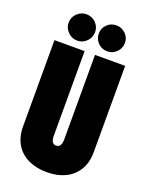

<svg xmlns="http://www.w3.org/2000/svg" viewBox="-166 -982 833 1077"><g transform="rotate(20 250.5 -443.5)"><path d="M159 -898Q127 -898 103.5 -875Q80 -852 80 -820Q80 -788 103.5 -764.5Q127 -741 159 -741Q192 -741 215 -764.5Q238 -788 238 -820Q238 -852 215 -875Q192 -898 159 -898ZM338 -897Q305 -897 282.5 -874.5Q260 -852 260 -820Q260 -788 282.5 -765Q305 -742 338 -742Q370 -742 393 -765Q416 -788 416 -820Q416 -852 393 -874.5Q370 -897 338 -897ZM461 -186V-700H281V-195Q281 -179 277.5 -168.5Q274 -158 267 -152.5Q260 -147 250 -147Q240 -147 233 -152Q226 -157 222.5 -167.5Q219 -178 219 -195V-700H39V-186Q39 -122 66 -78Q93 -34 141 -11.5Q189 11 251 11Q313 11 360 -11.5Q407 -34 434 -78Q461 -122 461 -186Z"/></g></svg>

Font: Advent Pro Black
Style: Regular
Weight: 900
Version: Version 3.000